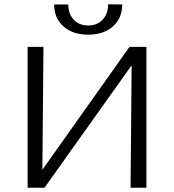

<svg xmlns="http://www.w3.org/2000/svg" viewBox="-20 -877 813 897"><path d="M233 -856H299Q299 -812 324.5 -785Q350 -758 392 -758Q434 -758 459.5 -785Q485 -812 485 -857L551 -856Q551 -792 507.5 -753.5Q464 -715 392 -715Q320 -715 276.5 -753.5Q233 -792 233 -856ZM664 0H590L595 -572L188 0H109V-658H183L178 -84L585 -658H664Z"/></svg>

Font: Ysabeau Infant
Style: Regular
Weight: 400
Designer: Christian Thalmann (Catharsis Fonts)
Version: Version 0.003